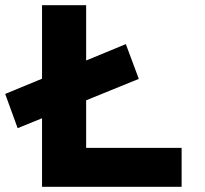

<svg xmlns="http://www.w3.org/2000/svg" viewBox="-28 -720 789 740"><path d="M40 -226 -8 -358 457 -550 507 -416ZM134 0V-700H304V-150H672V0Z"/></svg>

Font: Lexend Exa
Style: Bold
Weight: 700
Designer: Bonnie Shaver-Troup, Thomas Jockin
Foundry: Lexend
Version: Version 1.007